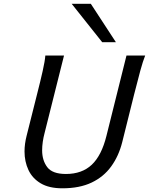

<svg xmlns="http://www.w3.org/2000/svg" viewBox="-20 -996 797 1028"><path d="M657.2 -698.7H757.3Q745.6 -669.9 731.2 -617.4Q716.8 -564.9 698.2 -490.7L634.3 -234.4Q615.7 -160.6 575.4 -105Q535.2 -49.3 470.7 -18.6Q406.2 12.2 314 12.2Q242.7 12.2 198 -14.4Q153.3 -41 132.3 -85.9Q111.3 -130.9 111.3 -185.1Q111.3 -225.6 122.6 -269.5L178.2 -490.7Q196.3 -561.5 208.5 -615.7Q220.7 -669.9 222.7 -698.7H322.8L218.8 -284.2Q212.4 -260.3 209 -236.6Q205.6 -212.9 205.6 -190.9Q205.6 -137.2 233.2 -100.8Q260.7 -64.5 333 -64.5Q418.9 -64.5 471.4 -114Q523.9 -163.6 549.8 -268.1ZM363.8 -975.6H466.3L600.6 -770H527.3Z"/></svg>

Font: Andika
Style: Italic
Weight: 400
Italic angle: -14°
Designer: Victor Gaultney, Annie Olsen, Julie Remington, Don Collingsworth, Eric Hays, Becca Hirsbrunner
Foundry: SIL International
Version: Version 6.101